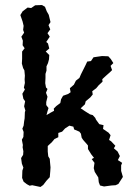

<svg xmlns="http://www.w3.org/2000/svg" viewBox="-20 -732 536 764"><path d="M108 5 98 7 87 1 74 -9 68 -24 69 -53 73 -65 67 -81 64 -103 72 -116 73 -130 70 -146 71 -155 67 -176 73 -187 74 -207 69 -220 74 -232 76 -249 78 -261 79 -286 81 -292 76 -309 80 -329 73 -339 69 -359 79 -376 75 -383 79 -402 78 -416 79 -431 77 -452 72 -461 67 -479 68 -498V-511V-527L78 -540L70 -552L71 -570L65 -586L76 -602L72 -613L74 -629L70 -646L61 -672L70 -687L90 -702L104 -700L120 -711L147 -712L159 -705L166 -687L174 -673L181 -644L173 -632L180 -615L169 -600L178 -586L164 -565L171 -559L176 -539L162 -527L176 -513L175 -496L171 -481L165 -468V-451L161 -438V-422L160 -401L163 -384L169 -378L163 -363L169 -347L164 -326V-314L173 -302L169 -289L165 -274L182 -284L195 -291L194 -300L204 -310L220 -322L223 -337L231 -351L251 -358L261 -365L258 -381L274 -395L282 -411L296 -422L302 -436L308 -448L313 -458L321 -474L327 -487L342 -489L352 -504L365 -506L386 -509L411 -508L421 -497L431 -481L420 -470L426 -453L418 -445L401 -430L387 -417L388 -407L372 -392L363 -381L347 -369L349 -356L339 -344L321 -329L318 -317L301 -301L319 -289L338 -277L349 -274L359 -263L362 -256L375 -238L392 -234L390 -219L412 -204L420 -194L414 -175L422 -170L439 -152L433 -142L448 -129L457 -111L449 -95L466 -84L462 -74V-52L469 -28L451 0L440 5L424 6L394 10L378 6L373 -7L371 -26L357 -48L353 -63L356 -84L345 -99L354 -104L343 -118L330 -139V-153L326 -158L311 -175L305 -184L302 -200L296 -208L275 -217L272 -228L256 -232L239 -221L227 -208L212 -203V-186L197 -179L187 -167L170 -151V-129L172 -110L178 -100L179 -87L181 -66L180 -50L178 -27L165 -13L152 4L141 12Z"/></svg>

Font: Winky Rough
Style: Regular
Weight: 400
Designer: Simon Atzbach
Foundry: typofactur
Version: Version 1.206